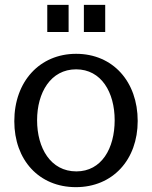

<svg xmlns="http://www.w3.org/2000/svg" viewBox="-20 -762 627 792"><path d="M263 -742H175V-630H263ZM414 -742H326V-630H414ZM293 10C445 10 548 -103 548 -263C548 -425 446 -540 294 -540C144 -540 39 -426 39 -262C39 -102 141 10 293 10ZM295 -55C189 -55 133 -151 133 -266C133 -380 189 -476 294 -476C398 -476 453 -381 453 -266C453 -150 399 -55 295 -55Z"/></svg>

Font: 18Franklin
Style: Regular
Weight: 400
Designer: Pablo Impallari, Rodrigo Fuenzalida (Modified by Dan O. Williams)
Version: Version 0.025;PS 000.025;hotconv 1.0.88;makeotf.lib2.5.64775